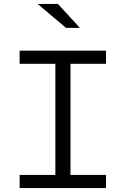

<svg xmlns="http://www.w3.org/2000/svg" viewBox="-20 -958 640 978"><path d="M80 0V-67H262V-633H80V-700H520V-633H339V-67H520V0ZM316 -816 172 -938H275L387 -816Z"/></svg>

Font: Red Hat Mono
Style: Regular
Weight: 300
Monospace: yes
Designer: Pentagram, MCKL
Foundry: Pentagram, MCKL
Version: Version 1.023